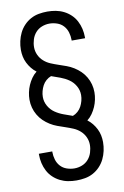

<svg xmlns="http://www.w3.org/2000/svg" viewBox="-105 -890 709 1100"><g transform="rotate(-10 250.0 -340.0)"><path d="M249 151Q224 151 200 146.5Q176 142 154 131Q132 120 114 103Q96 86 84.5 64Q73 42 67.5 18Q62 -6 62 -31V-37H140V-33Q140 -11 146.5 11Q153 33 168 49.5Q183 66 205 73.5Q227 81 249 81Q272 81 293.5 72.5Q315 64 330 47Q345 30 352 7.5Q359 -15 359 -37Q359 -61 349 -82.5Q339 -104 321.5 -119.5Q304 -135 282.5 -144Q261 -153 238.5 -160.5Q216 -168 194 -176Q172 -184 152 -196.5Q132 -209 115.5 -225Q99 -241 87 -261.5Q75 -282 69 -304.5Q63 -327 63 -351Q63 -372 67.5 -393.5Q72 -415 80.5 -434.5Q89 -454 101.5 -472Q114 -490 131 -503Q115 -515 102.5 -530.5Q90 -546 81 -564Q72 -582 68 -601.5Q64 -621 64 -641Q64 -666 69.5 -691Q75 -716 86 -738.5Q97 -761 114.5 -779.5Q132 -798 154 -810Q176 -822 201 -826.5Q226 -831 251 -831Q276 -831 300 -826.5Q324 -822 346 -811Q368 -800 386 -783Q404 -766 415.5 -744Q427 -722 432.5 -698Q438 -674 438 -649V-643H360V-647Q360 -669 353.5 -691Q347 -713 332 -729.5Q317 -746 295 -753.5Q273 -761 251 -761Q228 -761 206.5 -752.5Q185 -744 170 -727Q155 -710 148 -687.5Q141 -665 141 -643Q141 -619 151 -597.5Q161 -576 178.5 -560.5Q196 -545 217.5 -536Q239 -527 261.5 -519.5Q284 -512 306 -504Q328 -496 348 -483.5Q368 -471 384.5 -455Q401 -439 413 -418.5Q425 -398 431 -375.5Q437 -353 437 -329Q437 -308 432.5 -286.5Q428 -265 419.5 -245.5Q411 -226 398.5 -208Q386 -190 369 -177Q385 -165 397.5 -149.5Q410 -134 419 -116Q428 -98 432 -78.5Q436 -59 436 -39Q436 -14 430.5 11Q425 36 414 58.5Q403 81 385.5 99.5Q368 118 346 130Q324 142 299 146.5Q274 151 249 151ZM292 -217Q308 -223 321 -234.5Q334 -246 342 -261Q350 -276 354.5 -293Q359 -310 359 -327Q359 -355 345 -379.5Q331 -404 308.5 -419.5Q286 -435 260 -444.5Q234 -454 208 -463Q192 -457 179 -445.5Q166 -434 158 -419Q150 -404 145.5 -387Q141 -370 141 -353Q141 -325 155 -300.5Q169 -276 191.5 -260.5Q214 -245 240 -235.5Q266 -226 292 -217Z"/></g></svg>

Font: Huly
Style: Regular
Weight: 400
Designer: Belleve Invis
Foundry: Belleve Invis
Version: Version 33.2.5; ttfautohint (v1.8.4)